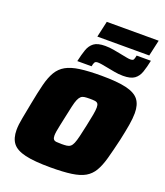

<svg xmlns="http://www.w3.org/2000/svg" viewBox="-184 -1174 1120 1304"><g transform="rotate(20 375.5 -522.0)"><path d="M337 8Q220 8 154 -7.5Q88 -23 61 -58Q34 -93 34 -153Q34 -191 44 -241Q54 -291 66 -356Q82 -440 97 -499.5Q112 -559 135 -597.5Q158 -636 196.5 -657.5Q235 -679 296.5 -687.5Q358 -696 451 -696Q566 -696 631 -680.5Q696 -665 723 -630Q750 -595 750 -534Q750 -496 741.5 -446Q733 -396 719 -332Q699 -246 682.5 -186.5Q666 -127 643.5 -89Q621 -51 584.5 -30Q548 -9 488 -0.5Q428 8 337 8ZM353 -167Q376 -167 391.5 -169Q407 -171 417.5 -179.5Q428 -188 436 -207Q444 -226 452 -259.5Q460 -293 471 -344Q482 -395 488 -428.5Q494 -462 494 -481Q494 -501 487.5 -509.5Q481 -518 467 -520Q453 -522 430 -522Q406 -522 391 -520Q376 -518 366 -509Q356 -500 348 -481.5Q340 -463 332.5 -429.5Q325 -396 314 -344Q307 -310 301 -283Q295 -256 292 -237Q289 -218 289 -205Q289 -187 295.5 -178.5Q302 -170 316.5 -168.5Q331 -167 353 -167ZM262 -733Q273 -783 285.5 -819Q298 -855 324.5 -875Q351 -895 406 -895Q438 -895 470 -889Q502 -883 528 -878Q550 -874 567 -870.5Q584 -867 596 -867Q615 -867 619.5 -876Q624 -885 628 -906H731Q721 -857 708.5 -820.5Q696 -784 669 -764.5Q642 -745 587 -745Q555 -745 523.5 -751Q492 -757 465 -762Q445 -766 427 -769Q409 -772 397 -772Q380 -772 374.5 -763Q369 -754 365 -733ZM333 -936 359 -1052H734L708 -936Z"/></g></svg>

Font: Saira SemiExpanded Black
Style: Italic
Weight: 900
Width: 6
Italic angle: -12°
Designer: Hector Gatti with collaboration of the Omnibus-Type team
Foundry: Omnibus-Type
Version: Version 1.101